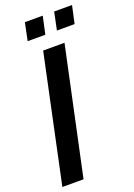

<svg xmlns="http://www.w3.org/2000/svg" viewBox="-167 -918 686 980"><g transform="rotate(-20 176.0 -428.0)"><path d="M-6 0 140 -688H256L109 0ZM241 -760 261 -856H358L337 -760ZM82 -760 102 -856H199L178 -760Z"/></g></svg>

Font: Saira ExtraCondensed
Style: Bold Italic
Weight: 700
Width: 2
Italic angle: -12°
Designer: Hector Gatti with collaboration of the Omnibus-Type team
Foundry: Omnibus-Type
Version: Version 1.101